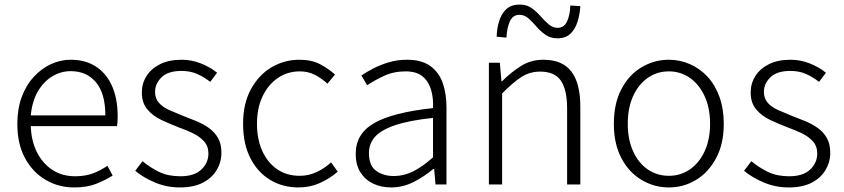

<svg xmlns="http://www.w3.org/2000/svg" viewBox="-20 -809 3700 842"><path d="M305 13Q236 13 179.5 -20.5Q123 -54 89.5 -116Q56 -178 56 -266Q56 -331 75 -383Q94 -435 127.5 -471.5Q161 -508 203 -527.5Q245 -547 290 -547Q354 -547 400 -517.5Q446 -488 471 -432.5Q496 -377 496 -299Q496 -288 495.5 -277.5Q495 -267 493 -256H115Q117 -192 141.5 -142.5Q166 -93 209 -64.5Q252 -36 310 -36Q353 -36 387 -48.5Q421 -61 451 -82L474 -39Q442 -19 402 -3Q362 13 305 13ZM115 -303H442Q442 -399 401 -448Q360 -497 290 -497Q247 -497 209 -474Q171 -451 146 -408Q121 -365 115 -303Z M769 13Q711 13 660 -8.5Q609 -30 573 -60L605 -102Q639 -74 678 -55Q717 -36 771 -36Q832 -36 863 -65.5Q894 -95 894 -136Q894 -168 874.5 -189.5Q855 -211 825.5 -225Q796 -239 765 -250Q726 -265 688.5 -282.5Q651 -300 626.5 -329Q602 -358 602 -403Q602 -443 622.5 -475.5Q643 -508 682 -527.5Q721 -547 777 -547Q821 -547 862 -530.5Q903 -514 932 -490L902 -450Q875 -471 845 -484.5Q815 -498 776 -498Q717 -498 688.5 -470Q660 -442 660 -406Q660 -377 677 -358Q694 -339 722 -326.5Q750 -314 780 -302Q812 -290 842 -277.5Q872 -265 896.5 -247.5Q921 -230 936 -204Q951 -178 951 -139Q951 -98 930 -63Q909 -28 869 -7.5Q829 13 769 13Z M1289 13Q1220 13 1165 -20Q1110 -53 1078 -115.5Q1046 -178 1046 -266Q1046 -355 1080.5 -418Q1115 -481 1171 -514Q1227 -547 1293 -547Q1347 -547 1384.5 -527Q1422 -507 1449 -482L1416 -442Q1391 -465 1361.5 -480.5Q1332 -496 1295 -496Q1241 -496 1198.5 -467Q1156 -438 1131.5 -386.5Q1107 -335 1107 -266Q1107 -198 1130.5 -146.5Q1154 -95 1196 -66.5Q1238 -38 1294 -38Q1335 -38 1370 -55Q1405 -72 1432 -97L1461 -56Q1426 -26 1383 -6.5Q1340 13 1289 13Z M1695 13Q1652 13 1617 -3.5Q1582 -20 1561 -52.5Q1540 -85 1540 -135Q1540 -223 1621.5 -269.5Q1703 -316 1879 -335Q1881 -375 1871.5 -411.5Q1862 -448 1835.5 -472Q1809 -496 1758 -496Q1706 -496 1662.5 -475.5Q1619 -455 1590 -435L1565 -478Q1585 -492 1615.5 -508Q1646 -524 1684 -535.5Q1722 -547 1765 -547Q1829 -547 1867 -519.5Q1905 -492 1921.5 -445Q1938 -398 1938 -338V0H1890L1884 -68H1880Q1841 -35 1794 -11Q1747 13 1695 13ZM1707 -37Q1751 -37 1792 -57.5Q1833 -78 1879 -119V-292Q1775 -281 1713 -260Q1651 -239 1624.5 -209Q1598 -179 1598 -138Q1598 -82 1630 -59.5Q1662 -37 1707 -37Z M2124 0V-534H2172L2179 -452H2181Q2221 -492 2264.5 -519.5Q2308 -547 2363 -547Q2446 -547 2485.5 -495.5Q2525 -444 2525 -341V0H2467V-333Q2467 -416 2439.5 -455.5Q2412 -495 2349 -495Q2303 -495 2266 -471Q2229 -447 2182 -399V0ZM2425 -641Q2394 -641 2372 -656.5Q2350 -672 2332.5 -692.5Q2315 -713 2297.5 -728.5Q2280 -744 2258 -744Q2229 -744 2216 -715.5Q2203 -687 2201 -644L2158 -648Q2159 -684 2169 -716.5Q2179 -749 2200.5 -769Q2222 -789 2259 -789Q2290 -789 2311.5 -773.5Q2333 -758 2350.5 -738Q2368 -718 2386 -702.5Q2404 -687 2426 -687Q2454 -687 2467 -715.5Q2480 -744 2481 -785L2525 -782Q2523 -747 2513 -714.5Q2503 -682 2482 -661.5Q2461 -641 2425 -641Z M2913 13Q2849 13 2793.5 -20Q2738 -53 2705 -115.5Q2672 -178 2672 -266Q2672 -355 2705 -418Q2738 -481 2793.5 -514Q2849 -547 2913 -547Q2961 -547 3005 -528Q3049 -509 3082.5 -473Q3116 -437 3135 -384.5Q3154 -332 3154 -266Q3154 -178 3120.5 -115.5Q3087 -53 3032.5 -20Q2978 13 2913 13ZM2913 -38Q2965 -38 3006 -66.5Q3047 -95 3070.5 -146.5Q3094 -198 3094 -266Q3094 -335 3070.5 -386.5Q3047 -438 3006 -467Q2965 -496 2913 -496Q2861 -496 2820 -467Q2779 -438 2756 -386.5Q2733 -335 2733 -266Q2733 -198 2756 -146.5Q2779 -95 2820 -66.5Q2861 -38 2913 -38Z M3439 13Q3381 13 3330 -8.5Q3279 -30 3243 -60L3275 -102Q3309 -74 3348 -55Q3387 -36 3441 -36Q3502 -36 3533 -65.5Q3564 -95 3564 -136Q3564 -168 3544.5 -189.5Q3525 -211 3495.5 -225Q3466 -239 3435 -250Q3396 -265 3358.5 -282.5Q3321 -300 3296.5 -329Q3272 -358 3272 -403Q3272 -443 3292.5 -475.5Q3313 -508 3352 -527.5Q3391 -547 3447 -547Q3491 -547 3532 -530.5Q3573 -514 3602 -490L3572 -450Q3545 -471 3515 -484.5Q3485 -498 3446 -498Q3387 -498 3358.5 -470Q3330 -442 3330 -406Q3330 -377 3347 -358Q3364 -339 3392 -326.5Q3420 -314 3450 -302Q3482 -290 3512 -277.5Q3542 -265 3566.5 -247.5Q3591 -230 3606 -204Q3621 -178 3621 -139Q3621 -98 3600 -63Q3579 -28 3539 -7.5Q3499 13 3439 13Z"/></svg>

Font: Noto Sans SC Thin Light
Style: Regular
Weight: 300
Version: Version 2.004-H2;hotconv 1.0.118;makeotfexe 2.5.65603